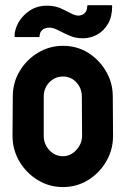

<svg xmlns="http://www.w3.org/2000/svg" viewBox="-20 -719 497 748"><path d="M225.1 9.8Q171.9 9.8 127 -17.6Q83 -44.4 55.7 -89.8Q28.8 -135.7 28.8 -189.9L29.8 -342.3Q29.8 -397.5 56.6 -441.9Q83 -486.3 127.4 -513.2Q172.4 -540.5 225.1 -540.5Q279.3 -540.5 322.8 -513.7Q366.2 -486.8 392.6 -441.9Q419.4 -397 419.4 -342.3L420.4 -189.9Q420.4 -135.7 394 -90.3Q367.2 -44.4 323 -17.3Q278.8 9.8 225.1 9.8ZM225.1 -110.4Q254.9 -110.4 277.3 -134.8Q299.8 -159.2 299.8 -189.9L298.8 -342.3Q298.8 -375 277.8 -397.9Q256.8 -420.9 225.1 -420.9Q194.3 -420.9 172.4 -398.4Q150.4 -376 150.4 -342.3V-189.9Q150.4 -157.2 172.4 -133.8Q194.3 -110.4 225.1 -110.4ZM251 -580.1Q231.4 -588.4 210 -599.6Q188.5 -611.3 173.3 -611.3Q154.3 -611.3 144 -601.6Q134.3 -592.3 134.3 -578.1Q134.3 -574.7 130.4 -574.7H40.5Q36.6 -574.7 36.6 -578.1Q36.6 -603.5 52.2 -631.8Q67.9 -659.2 96.2 -678Q124.5 -696.8 164.1 -696.8Q192.9 -696.8 215.3 -687Q232.4 -679.7 252.4 -668.9Q272.5 -658.2 284.7 -658.2Q298.8 -658.2 309.1 -667Q319.8 -676.3 319.8 -694.8Q319.8 -698.7 323.7 -698.7H413.1Q417 -698.7 417 -694.8Q417 -654.3 400.9 -626.5Q384.3 -598.1 357.4 -583.5Q331.5 -569.8 302.7 -569.8Q273.9 -569.8 251 -580.1Z"/></svg>

Font: WRV
Style: Display
Weight: 400
Designer: Will Viles x Danh Hong
Version: Version 8.001; ttfautohint (v1.8.3)